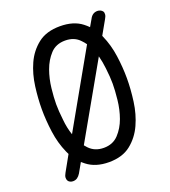

<svg xmlns="http://www.w3.org/2000/svg" viewBox="-142 -853 884 996"><g transform="rotate(-20 300.0 -354.5)"><path d="M300 10Q226 10 179 -27Q171 -34 162 -41L132 12Q124 25 114 32Q104 39 90 39Q82 39 74.5 35.5Q67 32 63 25Q59 18 59.5 8Q60 -2 68 -16L116 -102Q112 -110 108 -119Q83 -175 74 -241Q65 -307 65 -367Q65 -425 73.5 -490.5Q82 -556 107 -611.5Q132 -667 178.5 -703.5Q225 -740 300 -740Q375 -740 421 -704Q434 -694 446 -682L468 -720Q475 -734 485.5 -741Q496 -748 510 -748Q518 -748 526 -744.5Q534 -741 538.5 -734.5Q543 -728 542 -717.5Q541 -707 533 -694L490 -618Q491 -615 492 -613Q517 -557 526 -492Q535 -427 535 -368Q535 -308 526 -241.5Q517 -175 491.5 -119Q466 -63 420 -26.5Q374 10 300 10ZM168 -192 401 -604Q392 -617 381 -628Q351 -661 300 -661Q249 -661 218.5 -628Q188 -595 171.5 -549Q155 -503 149.5 -452.5Q144 -402 144 -366Q144 -329 150 -278Q154 -233 168 -192ZM300 -69Q350 -69 381 -102Q412 -135 428.5 -181Q445 -227 450.5 -278.5Q456 -330 456 -367Q456 -403 450 -453Q446 -490 437 -524L206 -117Q212 -109 219 -102Q250 -69 300 -69Z"/></g></svg>

Font: Maple Mono Normal NL Light
Style: Regular
Weight: 300
Monospace: yes
Designer: subframe7536
Version: Version 7.000